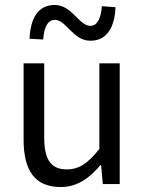

<svg xmlns="http://www.w3.org/2000/svg" viewBox="-20 -741 584 773"><path d="M224 12C291 12 339 -23 384 -76H387L394 0H462V-486H380V-141C334 -84 299 -59 249 -59C185 -59 158 -98 158 -189V-486H75V-178C75 -54 121 12 224 12ZM344 -577C413 -577 442 -635 445 -712L390 -716C387 -670 373 -637 344 -637C297 -637 271 -721 200 -721C131 -721 102 -663 99 -585L154 -582C157 -629 171 -661 201 -661C247 -661 273 -577 344 -577Z"/></svg>

Font: Giro Sans Regular
Style: Regular
Weight: 400
Designer: Paul D. Hunt
Foundry: Adobe Systems Incorporated
Version: Version 1.000;PS 1.0;hotconv 1.0.88;makeotf.lib2.5.647800